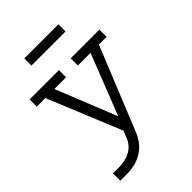

<svg xmlns="http://www.w3.org/2000/svg" viewBox="-268 -847 1172 1172"><g transform="rotate(-45 317.5 -261.0)"><path d="M371.1 -532.5H619.1V-470.6L552.5 -470.3L332.6 71Q305.5 138 249.1 174Q192.8 210 109.4 210H57.2V146.5H109.4Q165.6 146.5 207.4 123.4Q249.2 100.2 267.8 55L306.1 -38.3L293.4 23.3L90.1 -470.6H16.3V-532.5H269.6V-470.6H168.4L348 -22.2L282.6 -79.9H351.6L314 -45.8L480.5 -470.6H371.1ZM464.9 -732.4V-670.6H170.5V-732.4Z"/></g></svg>

Font: Hepta Slab ExtraLight
Style: Regular
Weight: 200
Designer: Michael LaGattuta
Foundry: Michael LaGattuta
Version: Version 1.100